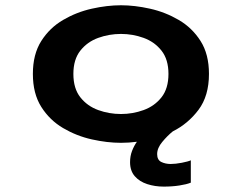

<svg xmlns="http://www.w3.org/2000/svg" viewBox="-20 -532 915 730"><path d="M440 11Q387.5 11 329.2 -2Q271 -15 220 -45Q169 -75 137 -125.5Q105 -176 105 -251Q105 -326 137 -376.2Q169 -426.5 220 -456.2Q271 -486 329.2 -499Q387.5 -512 440 -512Q492 -512 550.2 -499Q608.5 -486 659.5 -456.2Q710.5 -426.5 742.5 -376.2Q774.5 -326 774.5 -251Q774.5 -167.5 734.8 -114.5Q695 -61.5 637 -32.5Q616 -15.5 596.8 7.8Q577.5 31 577.5 54Q577.5 76 593.2 83.8Q609 91.5 629 91.5Q647 91.5 671.5 86.8Q696 82 705.5 77.5V162.5Q689.5 169 662.2 173.2Q635 177.5 602.5 177.5Q569 177.5 539.8 168Q510.5 158.5 492.5 138Q474.5 117.5 474.5 84.5Q474.5 61.5 482 42Q489.5 22.5 500.5 7Q470 11 440 11ZM440 -98.5Q484.5 -98.5 526 -113.5Q567.5 -128.5 594 -162Q620.5 -195.5 620.5 -251Q620.5 -306 594 -339.5Q567.5 -373 526 -388Q484.5 -403 440 -403Q395 -403 353.5 -388Q312 -373 285.5 -339.5Q259 -306 259 -251Q259 -195.5 285.5 -162Q312 -128.5 353.5 -113.5Q395 -98.5 440 -98.5Z"/></svg>

Font: Trispace SemiExpanded SemiBold
Style: Regular
Weight: 600
Width: 6
Designer: Tyler Finck
Foundry: Etcetera Type Company
Version: Version 1.210; ttfautohint (v1.8.3)